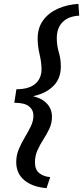

<svg xmlns="http://www.w3.org/2000/svg" viewBox="-20 -768 430 994"><path d="M221 206Q148 200 106 165Q64 130 64 71Q64 36 77.5 4Q91 -28 108.5 -57Q126 -86 139.5 -114Q153 -142 153 -169Q153 -199 130 -217.5Q107 -236 54 -236L65 -306Q130 -306 162.5 -334Q195 -362 195 -410Q195 -444 185 -486.5Q175 -529 175 -568Q175 -624 203 -662.5Q231 -701 278.5 -722.5Q326 -744 386 -748L390 -687Q334 -684 304 -653.5Q274 -623 274 -570Q274 -533 284.5 -497.5Q295 -462 295 -424Q295 -360 255 -321.5Q215 -283 151 -270Q198 -259 223.5 -231Q249 -203 249 -164Q249 -130 235.5 -101.5Q222 -73 204.5 -46Q187 -19 174 10Q161 39 161 73Q161 110 183 128Q205 146 240 149Z"/></svg>

Font: Livvic Medium
Style: Italic
Weight: 500
Italic angle: -10°
Designer: Jacques Le Bailly, Baron von Fonthausen
Version: Version 1.001; ttfautohint (v1.8.2)